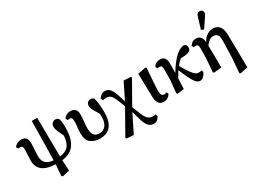

<svg xmlns="http://www.w3.org/2000/svg" viewBox="-56 -1535 3307 2493"><g transform="rotate(-30 1598.0 -289.0)"><path d="M352 196 335 182 348 14Q91 5 91 -189Q91 -227 94.5 -267Q98 -307 98 -349Q98 -380 90 -394Q82 -408 56 -408Q49 -408 41.5 -407.5Q34 -407 27 -406L14 -437Q29 -460 56 -474.5Q83 -489 117 -489Q166 -489 188 -461Q210 -433 210 -389Q210 -344 205.5 -289Q201 -234 201 -193Q201 -129 234.5 -90Q268 -51 351 -44L361 -629H442L448 -46Q533 -55 576 -102.5Q619 -150 627 -255Q603 -305 589.5 -336.5Q576 -368 571 -387.5Q566 -407 566 -420Q566 -456 586.5 -474.5Q607 -493 632 -493Q650 -493 663 -486.5Q676 -480 683 -470Q692 -437 695.5 -402Q699 -367 698 -338Q697 -174 637.5 -89Q578 -4 449 11L457 171Z M1021 14Q933 14 880 -29Q827 -72 827 -172Q827 -219 833 -265Q839 -311 839 -349Q839 -380 831 -394Q823 -408 799 -408Q792 -408 783.5 -407.5Q775 -407 768 -406L755 -437Q770 -460 796 -474.5Q822 -489 856 -489Q906 -489 928.5 -462Q951 -435 951 -391Q951 -338 944.5 -285Q938 -232 938 -188Q938 -118 962.5 -83.5Q987 -49 1045 -49Q1101 -49 1137.5 -92Q1174 -135 1174 -220Q1174 -232 1173.5 -243Q1173 -254 1173 -266Q1136 -328 1117 -362Q1098 -396 1098 -424Q1098 -458 1116.5 -475.5Q1135 -493 1161 -493Q1188 -493 1207 -476Q1223 -430 1228.5 -375Q1234 -320 1234 -257Q1234 -153 1205 -94Q1176 -35 1128 -10.5Q1080 14 1021 14Z M1311 184 1302 170 1506 -190 1465 -288Q1441 -355 1414 -381Q1387 -407 1346 -407Q1330 -407 1318 -404.5Q1306 -402 1295 -398L1281 -437Q1299 -460 1321.5 -475.5Q1344 -491 1373 -491Q1420 -491 1448 -458.5Q1476 -426 1497 -364L1536 -244L1656 -487L1761 -481L1770 -467L1579 -131L1622 -25Q1648 48 1679 77Q1710 106 1750 106Q1761 106 1773 104Q1785 102 1795 99L1805 137Q1790 165 1768.5 180.5Q1747 196 1717 196Q1667 196 1636 159Q1605 122 1585 49L1550 -76L1416 192Z M1974 14Q1922 14 1898 -19.5Q1874 -53 1872 -126L1865 -468L1984 -491L1997 -481Q1990 -379 1985 -315.5Q1980 -252 1977.5 -212Q1975 -172 1975 -140Q1977 -97 1989 -82Q2001 -67 2024 -67Q2034 -67 2044 -69.5Q2054 -72 2063 -75L2074 -45Q2059 -18 2033 -2Q2007 14 1974 14Z M2178 12 2165 -1 2184 -191 2185 -352Q2185 -381 2177 -394.5Q2169 -408 2146 -408Q2139 -408 2130 -407.5Q2121 -407 2113 -406L2101 -438Q2118 -462 2142 -475.5Q2166 -489 2197 -489Q2246 -489 2268 -458.5Q2290 -428 2288 -366L2286 -236Q2323 -300 2366.5 -355Q2410 -410 2447 -441Q2479 -466 2504.5 -478Q2530 -490 2558 -494Q2577 -490 2589 -477Q2601 -464 2601 -438Q2601 -406 2576 -389Q2551 -372 2505 -369L2444 -366Q2425 -349 2407 -330.5Q2389 -312 2372 -292Q2410 -226 2437 -186Q2464 -146 2484 -124.5Q2504 -103 2519.5 -95.5Q2535 -88 2549 -88Q2564 -88 2576.5 -90Q2589 -92 2597 -95L2608 -68Q2596 -35 2572 -10.5Q2548 14 2517 14Q2500 14 2483 5Q2466 -4 2446 -30.5Q2426 -57 2400 -109Q2374 -161 2339 -247Q2325 -224 2311 -202Q2297 -180 2283 -155Q2282 -115 2280.5 -75Q2279 -35 2277 0Z M3005 179 3022 -30 3030 -299Q3032 -359 3009 -382.5Q2986 -406 2950 -406Q2919 -406 2888 -383.5Q2857 -361 2835 -328L2840 0L2725 12L2712 -1L2728 -202L2730 -353Q2730 -381 2722.5 -395Q2715 -409 2692 -409Q2685 -409 2676 -408Q2667 -407 2659 -406L2647 -438Q2664 -462 2685.5 -476Q2707 -490 2738 -490Q2781 -490 2805 -464Q2829 -438 2834 -382Q2860 -436 2904.5 -464.5Q2949 -493 2992 -493Q3029 -493 3059 -477.5Q3089 -462 3107 -423.5Q3125 -385 3126 -316L3133 168L3018 192ZM2854 -555 2904 -720Q2913 -750 2926 -762Q2939 -774 2957 -774Q2979 -774 2993 -761.5Q3007 -749 3007 -728Q3007 -712 2999.5 -699Q2992 -686 2978 -665L2892 -538Z"/></g></svg>

Font: Source Serif Pro SemiBold
Style: Regular
Weight: 600
Designer: Frank Grießhammer
Foundry: Adobe Systems Incorporated
Version: Version 3.001;hotconv 1.0.111;makeotfexe 2.5.65597